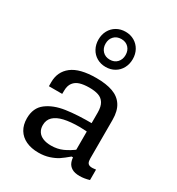

<svg xmlns="http://www.w3.org/2000/svg" viewBox="-199 -965 1018 1102"><g transform="rotate(30 310.0 -414.0)"><path d="M497.2 -363.2V-108.5Q497.2 -89.5 502.7 -80Q508.2 -70.5 521.1 -68Q534 -65.5 557.8 -69.2V0Q524 10 493.8 10Q460.8 10 441.8 -1.7Q422.8 -13.3 415.2 -32.6Q407.5 -51.8 407.5 -77.8L402.5 -86.7V-357.5Q402.5 -397.3 388.6 -419.5Q374.7 -441.7 350 -449.8Q325.3 -458 288.2 -457.8Q252.5 -457.5 227.5 -449.8Q202.5 -442 187.8 -422.8Q173 -403.5 172.7 -370.7L172.3 -348.5H84.2V-375.3Q84.2 -445 136.2 -485.3Q188.2 -525.7 298 -525.7Q363.2 -525.7 407 -509.9Q450.8 -494.2 474 -458.3Q497.2 -422.5 497.2 -363.2ZM355.2 -234.3Q293.8 -234.3 252 -224.7Q210.2 -215 187.8 -193.8Q165.3 -172.5 165.3 -137.8Q165.3 -112.7 177.1 -95.1Q188.8 -77.5 211.1 -68.4Q233.3 -59.3 264.3 -59.3Q306 -59.3 340.8 -74.8Q375.7 -90.3 415 -120.5L417.5 -64H398.8Q367.5 -37.5 346.2 -23.3Q324.8 -9.2 292.8 1.4Q260.8 12 221.8 12Q174.3 12 139.3 -4.4Q104.3 -20.8 85.5 -51.9Q66.7 -83 66.7 -126.5Q66.7 -195.5 113.5 -231.1Q160.3 -266.7 234.5 -277.7Q308.7 -288.7 413.8 -287.5L439.3 -227.8Q417.3 -230.8 396.2 -232.6Q375.2 -234.3 355.2 -234.3ZM196.5 -723.3Q196.5 -756.7 211 -783Q225.5 -809.3 251.3 -824.4Q277.2 -839.5 310 -839.5Q342.8 -839.5 368.7 -824.4Q394.5 -809.3 409 -783Q423.5 -756.7 423.5 -723.3Q423.5 -690 409 -663.4Q394.5 -636.8 368.7 -621.8Q342.8 -606.7 310 -606.7Q277.2 -606.7 251.3 -621.8Q225.5 -636.8 211 -663.4Q196.5 -690 196.5 -723.3ZM376 -723.3Q376 -753.2 357.9 -772.2Q339.8 -791.2 310 -791.2Q280 -791.2 261.8 -772.2Q243.5 -753.2 243.5 -723.3Q243.5 -693.5 261.8 -674.2Q280.2 -655 310 -655Q339.8 -655 357.9 -674.2Q376 -693.5 376 -723.3Z"/></g></svg>

Font: Monaspace Neon Var ExtraLight
Style: Regular
Weight: 200
Designer: Riley Cran and the Lettermatic Team
Version: Version 1.200 (Monaspace Neon Var)